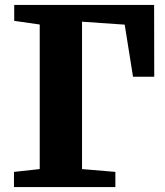

<svg xmlns="http://www.w3.org/2000/svg" viewBox="-20 -763 673 783"><path d="M37 0V-62L142 -73.5V-663L38 -678V-743H608.5L609 -450H522.5L488.5 -662.5L314.5 -674.5V-73.5L450.5 -62V0Z"/></svg>

Font: Merriweather 28pt Black
Style: Regular
Weight: 900
Version: Version 2.100